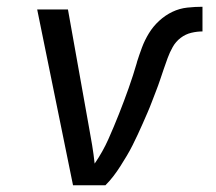

<svg xmlns="http://www.w3.org/2000/svg" viewBox="-20 -548 640 568"><path d="M292 0H196L90 -520H181L243 -173Q248 -146 252.5 -119Q257 -92 260 -64Q284 -99 300.5 -136Q317 -173 332 -211Q347 -249 360.5 -287Q374 -325 385 -363V-364Q392 -386 400 -407.5Q408 -429 420.5 -449.5Q433 -470 451 -486.5Q469 -503 490 -513Q511 -523 534 -525.5Q557 -528 579 -528V-455Q563 -455 546 -451Q529 -447 514.5 -436Q500 -425 491 -409Q482 -393 476 -376.5Q470 -360 464.5 -344Q459 -328 453.5 -311.5Q448 -295 441.5 -278.5Q435 -262 429 -246Q423 -230 416 -214Q409 -198 402 -182Q395 -166 387.5 -150Q380 -134 372 -118Q364 -102 355 -87Q346 -72 336.5 -57Q327 -42 316 -27.5Q305 -13 292 0Z"/></svg>

Font: Iosevka Aile Oblique
Style: Regular
Weight: 400
Italic angle: -9°
Designer: Belleve Invis
Foundry: Belleve Invis
Version: Version 31.1.0; ttfautohint (v1.8.4)